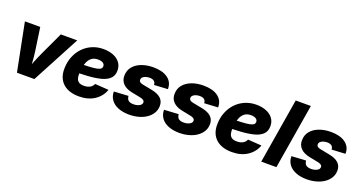

<svg xmlns="http://www.w3.org/2000/svg" viewBox="-40 -1367 3797 2017"><g transform="rotate(20 1858.5 -358.5)"><path d="M158.2 0 52.2 -535.6H223.6L260.7 -278.8Q268.1 -226.6 271.7 -172.9Q275.4 -119.1 278.8 -61H244.1Q266.6 -119.1 287.8 -172.6Q309.1 -226.1 333.5 -278.8L453.6 -535.6H637.2L353 0Z M852.1 11.7Q775.4 11.7 720 -15.6Q664.6 -43 636.2 -95.5Q607.9 -147.9 611.8 -223.1Q614.3 -290.5 638.2 -348.9Q662.1 -407.2 704.1 -451.2Q746.1 -495.1 803.5 -520Q860.8 -544.9 929.7 -544.9Q989.7 -544.9 1038.1 -526.1Q1086.4 -507.3 1114.7 -470.7Q1143.1 -434.1 1143.1 -381.3Q1143.1 -327.1 1110.8 -293.9Q1078.6 -260.7 1017.1 -244.1Q955.6 -227.5 867.9 -221.9Q780.3 -216.3 668.9 -216.3L685.5 -315.4Q780.8 -315.4 840.3 -318.4Q899.9 -321.3 931.9 -327.9Q963.9 -334.5 975.8 -345.7Q987.8 -356.9 987.8 -373.5Q987.8 -396 968 -408.9Q948.2 -421.9 912.1 -421.9Q868.7 -421.9 842 -401.1Q815.4 -380.4 801.3 -348.4Q787.1 -316.4 782 -281.7Q776.9 -247.1 775.9 -218.8Q774.4 -188 781 -163.6Q787.6 -139.2 807.6 -125.2Q827.6 -111.3 865.2 -111.3Q905.3 -111.3 932.6 -127Q960 -142.6 970.2 -169.9L1123.5 -159.7Q1097.2 -83 1026.6 -35.6Q956.1 11.7 852.1 11.7Z M1414.6 11.2Q1344.7 11.2 1293 -9.3Q1241.2 -29.8 1212.4 -67.6Q1183.6 -105.5 1182.1 -156.7Q1182.1 -158.2 1182.1 -159.7Q1182.1 -161.1 1182.1 -162.6L1342.8 -171.9Q1345.2 -138.7 1363.5 -122.8Q1381.8 -106.9 1422.4 -106.9Q1444.8 -106.9 1465.3 -113Q1485.8 -119.1 1499 -130.6Q1512.2 -142.1 1513.2 -159.2Q1513.7 -174.3 1501.2 -184.3Q1488.8 -194.3 1460 -199.7L1368.2 -217.8Q1298.3 -231.4 1262.7 -268.3Q1227.1 -305.2 1229 -359.4Q1230 -418.5 1264.9 -459.7Q1299.8 -501 1357.9 -522.5Q1416 -543.9 1486.3 -543.9Q1588.9 -543.9 1646.5 -502.9Q1704.1 -461.9 1707 -393.1Q1707.5 -390.1 1707.5 -386.7Q1707.5 -383.3 1707 -379.9L1555.2 -371.6Q1554.2 -399.4 1536.9 -413.3Q1519.5 -427.2 1485.8 -427.2Q1465.3 -427.2 1445.6 -421.1Q1425.8 -415 1412.8 -403.3Q1399.9 -391.6 1399.4 -374Q1398.4 -359.9 1408.9 -350.1Q1419.4 -340.3 1446.3 -335L1547.4 -315.4Q1619.1 -301.8 1654.3 -268.8Q1689.5 -235.8 1688 -182.6Q1687 -137.7 1664.8 -101.8Q1642.6 -65.9 1604.7 -40.5Q1566.9 -15.1 1517.8 -2Q1468.8 11.2 1414.6 11.2Z M1975.6 11.2Q1905.8 11.2 1854 -9.3Q1802.2 -29.8 1773.4 -67.6Q1744.6 -105.5 1743.2 -156.7Q1743.2 -158.2 1743.2 -159.7Q1743.2 -161.1 1743.2 -162.6L1903.8 -171.9Q1906.2 -138.7 1924.6 -122.8Q1942.9 -106.9 1983.4 -106.9Q2005.9 -106.9 2026.4 -113Q2046.9 -119.1 2060.1 -130.6Q2073.2 -142.1 2074.2 -159.2Q2074.7 -174.3 2062.3 -184.3Q2049.8 -194.3 2021 -199.7L1929.2 -217.8Q1859.4 -231.4 1823.7 -268.3Q1788.1 -305.2 1790 -359.4Q1791 -418.5 1825.9 -459.7Q1860.8 -501 1918.9 -522.5Q1977.1 -543.9 2047.4 -543.9Q2149.9 -543.9 2207.5 -502.9Q2265.1 -461.9 2268.1 -393.1Q2268.6 -390.1 2268.6 -386.7Q2268.6 -383.3 2268.1 -379.9L2116.2 -371.6Q2115.2 -399.4 2097.9 -413.3Q2080.6 -427.2 2046.9 -427.2Q2026.4 -427.2 2006.6 -421.1Q1986.8 -415 1973.9 -403.3Q1960.9 -391.6 1960.4 -374Q1959.5 -359.9 1970 -350.1Q1980.5 -340.3 2007.3 -335L2108.4 -315.4Q2180.2 -301.8 2215.3 -268.8Q2250.5 -235.8 2249 -182.6Q2248 -137.7 2225.8 -101.8Q2203.6 -65.9 2165.8 -40.5Q2127.9 -15.1 2078.9 -2Q2029.8 11.2 1975.6 11.2Z M2561.5 11.7Q2484.9 11.7 2429.4 -15.6Q2374 -43 2345.7 -95.5Q2317.4 -147.9 2321.3 -223.1Q2323.7 -290.5 2347.7 -348.9Q2371.6 -407.2 2413.6 -451.2Q2455.6 -495.1 2512.9 -520Q2570.3 -544.9 2639.2 -544.9Q2699.2 -544.9 2747.6 -526.1Q2795.9 -507.3 2824.2 -470.7Q2852.5 -434.1 2852.5 -381.3Q2852.5 -327.1 2820.3 -293.9Q2788.1 -260.7 2726.6 -244.1Q2665 -227.5 2577.4 -221.9Q2489.7 -216.3 2378.4 -216.3L2395 -315.4Q2490.2 -315.4 2549.8 -318.4Q2609.4 -321.3 2641.4 -327.9Q2673.3 -334.5 2685.3 -345.7Q2697.3 -356.9 2697.3 -373.5Q2697.3 -396 2677.5 -408.9Q2657.7 -421.9 2621.6 -421.9Q2578.1 -421.9 2551.5 -401.1Q2524.9 -380.4 2510.7 -348.4Q2496.6 -316.4 2491.5 -281.7Q2486.3 -247.1 2485.4 -218.8Q2483.9 -188 2490.5 -163.6Q2497.1 -139.2 2517.1 -125.2Q2537.1 -111.3 2574.7 -111.3Q2614.7 -111.3 2642.1 -127Q2669.4 -142.6 2679.7 -169.9L2833 -159.7Q2806.6 -83 2736.1 -35.6Q2665.5 11.7 2561.5 11.7Z M3179.2 -727.5 3058.6 0H2889.2L3009.8 -727.5Z M3399.9 11.2Q3330.1 11.2 3278.3 -9.3Q3226.6 -29.8 3197.8 -67.6Q3168.9 -105.5 3167.5 -156.7Q3167.5 -158.2 3167.5 -159.7Q3167.5 -161.1 3167.5 -162.6L3328.1 -171.9Q3330.6 -138.7 3348.9 -122.8Q3367.2 -106.9 3407.7 -106.9Q3430.2 -106.9 3450.7 -113Q3471.2 -119.1 3484.4 -130.6Q3497.6 -142.1 3498.5 -159.2Q3499 -174.3 3486.6 -184.3Q3474.1 -194.3 3445.3 -199.7L3353.5 -217.8Q3283.7 -231.4 3248 -268.3Q3212.4 -305.2 3214.4 -359.4Q3215.3 -418.5 3250.2 -459.7Q3285.2 -501 3343.3 -522.5Q3401.4 -543.9 3471.7 -543.9Q3574.2 -543.9 3631.8 -502.9Q3689.5 -461.9 3692.4 -393.1Q3692.9 -390.1 3692.9 -386.7Q3692.9 -383.3 3692.4 -379.9L3540.5 -371.6Q3539.6 -399.4 3522.2 -413.3Q3504.9 -427.2 3471.2 -427.2Q3450.7 -427.2 3430.9 -421.1Q3411.1 -415 3398.2 -403.3Q3385.3 -391.6 3384.8 -374Q3383.8 -359.9 3394.3 -350.1Q3404.8 -340.3 3431.6 -335L3532.7 -315.4Q3604.5 -301.8 3639.6 -268.8Q3674.8 -235.8 3673.3 -182.6Q3672.4 -137.7 3650.1 -101.8Q3627.9 -65.9 3590.1 -40.5Q3552.2 -15.1 3503.2 -2Q3454.1 11.2 3399.9 11.2Z"/></g></svg>

Font: Inter 20pt ExtraBold
Style: Italic
Weight: 800
Italic angle: -9.3988°
Version: Version 4.001;git-66647c0bb